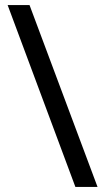

<svg xmlns="http://www.w3.org/2000/svg" viewBox="-20 -734 412 754"><path d="M96 -714H10L276 0H363Z"/></svg>

Font: Noto Sans Sunuwar
Style: Regular
Weight: 400
Designer: Anshuman Pandey
Foundry: Jamra Patel LLC
Version: Version 1.000